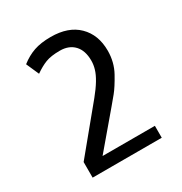

<svg xmlns="http://www.w3.org/2000/svg" viewBox="-172 -868 944 995"><g transform="rotate(-30 300.0 -370.0)"><path d="M90.8 -681.2Q129.4 -711.4 170.9 -725.8Q212.4 -740.2 271.5 -740.2Q377 -740.2 434.8 -683.1Q492.7 -626 492.7 -531.2Q492.7 -462.4 461.2 -405.5Q429.7 -348.6 406 -319.6Q382.3 -290.5 364.3 -269.5L196.3 -71.3H509.3V0H95.7V-93.3L309.6 -353Q371.1 -428.2 385.7 -479.5Q393.1 -503.9 393.1 -528.8Q393.1 -589.4 362.1 -622.1Q331.1 -654.8 277.3 -654.8Q223.6 -654.8 191.7 -642.3Q159.7 -629.9 124.5 -605Z"/></g></svg>

Font: Oxygen Mono
Style: Regular
Weight: 400
Designer: Vernon Adams
Foundry: Vernon Adams
Version: Version 0.201; ttfautohint (v0.8) -r 50 -G 200 -x